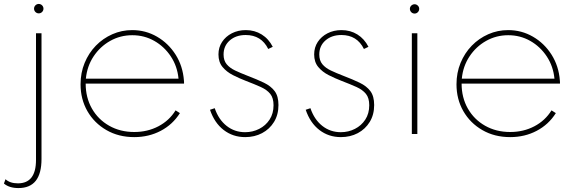

<svg xmlns="http://www.w3.org/2000/svg" viewBox="-65 -681 2938 976"><path d="M28.5 275Q5.5 275 -13 269.2Q-31.5 263.5 -45 252L-37 230Q-14.5 251 26 251Q118 251 118 132V-512H146V127Q146 201 116.8 238Q87.5 275 28.5 275ZM132 -613Q125.5 -613 120 -616.2Q114.5 -619.5 111.2 -625Q108 -630.5 108 -637Q108 -643.5 111.2 -649Q114.5 -654.5 120 -657.8Q125.5 -661 132 -661Q138.5 -661 144 -657.8Q149.5 -654.5 152.8 -649Q156 -643.5 156 -637Q156 -630.5 152.8 -625Q149.5 -619.5 144 -616.2Q138.5 -613 132 -613Z M617.5 16Q537.5 16 475.8 -19.8Q414 -55.5 379.2 -116.2Q344.5 -177 344.5 -252.5Q344.5 -311 365.2 -361.2Q386 -411.5 422.2 -448.8Q458.5 -486 506 -507Q553.5 -528 607 -528Q675.5 -528 733.2 -494.5Q791 -461 827.8 -403Q864.5 -345 870 -271.5Q870.5 -267 870.5 -263.8Q870.5 -260.5 870.5 -256H370.5Q370.5 -185 402.2 -129.2Q434 -73.5 490 -41.8Q546 -10 617.5 -10Q685 -10 740.2 -39Q795.5 -68 827.5 -120L849.5 -106Q813 -48 752.2 -16Q691.5 16 617.5 16ZM371.5 -281H842.5Q836.5 -344 803.5 -394Q770.5 -444 719.5 -473Q668.5 -502 607.5 -502Q546.5 -502 495 -473Q443.5 -444 410.5 -394Q377.5 -344 371.5 -281Z M1181.5 16Q1119 16 1072 -20.2Q1025 -56.5 1002.5 -123L1026.5 -131Q1046 -73.5 1086.8 -41.2Q1127.5 -9 1181 -9Q1219.5 -9 1252.5 -25.8Q1285.5 -42.5 1305.5 -73.2Q1325.5 -104 1325.5 -146Q1325.5 -183 1308.8 -203.8Q1292 -224.5 1260.5 -238.8Q1229 -253 1184.5 -270Q1151 -283 1119 -299.2Q1087 -315.5 1066.2 -340.5Q1045.5 -365.5 1045.5 -404.5Q1045.5 -440 1063.8 -467.8Q1082 -495.5 1113.5 -511.8Q1145 -528 1184.5 -528Q1229.5 -528 1265.2 -505.8Q1301 -483.5 1321.5 -443L1298.5 -432Q1263.5 -503 1184 -503Q1134.5 -503 1103 -475.5Q1071.5 -448 1071.5 -404Q1071.5 -373.5 1087.2 -354.5Q1103 -335.5 1130.5 -322.5Q1158 -309.5 1193 -296Q1241.5 -277.5 1276.8 -260.5Q1312 -243.5 1331.2 -217.8Q1350.5 -192 1350.5 -147Q1350.5 -98 1328 -61.2Q1305.5 -24.5 1267.2 -4.2Q1229 16 1181.5 16Z M1668 16Q1605.5 16 1558.5 -20.2Q1511.5 -56.5 1489 -123L1513 -131Q1532.5 -73.5 1573.2 -41.2Q1614 -9 1667.5 -9Q1706 -9 1739 -25.8Q1772 -42.5 1792 -73.2Q1812 -104 1812 -146Q1812 -183 1795.2 -203.8Q1778.5 -224.5 1747 -238.8Q1715.5 -253 1671 -270Q1637.5 -283 1605.5 -299.2Q1573.5 -315.5 1552.8 -340.5Q1532 -365.5 1532 -404.5Q1532 -440 1550.2 -467.8Q1568.5 -495.5 1600 -511.8Q1631.5 -528 1671 -528Q1716 -528 1751.8 -505.8Q1787.5 -483.5 1808 -443L1785 -432Q1750 -503 1670.5 -503Q1621 -503 1589.5 -475.5Q1558 -448 1558 -404Q1558 -373.5 1573.8 -354.5Q1589.5 -335.5 1617 -322.5Q1644.5 -309.5 1679.5 -296Q1728 -277.5 1763.2 -260.5Q1798.5 -243.5 1817.8 -217.8Q1837 -192 1837 -147Q1837 -98 1814.5 -61.2Q1792 -24.5 1753.8 -4.2Q1715.5 16 1668 16Z M2028.5 0V-512H2056.5V0ZM2042.5 -612Q2036 -612 2030.5 -615.2Q2025 -618.5 2021.8 -624Q2018.5 -629.5 2018.5 -636Q2018.5 -642.5 2021.8 -647.8Q2025 -653 2030.5 -656.2Q2036 -659.5 2042.5 -659.5Q2049 -659.5 2054.2 -656.2Q2059.5 -653 2062.8 -647.8Q2066 -642.5 2066 -636Q2066 -629.5 2062.8 -624Q2059.5 -618.5 2054.2 -615.2Q2049 -612 2042.5 -612Z M2528.5 16Q2448.5 16 2386.8 -19.8Q2325 -55.5 2290.2 -116.2Q2255.5 -177 2255.5 -252.5Q2255.5 -311 2276.2 -361.2Q2297 -411.5 2333.2 -448.8Q2369.5 -486 2417 -507Q2464.5 -528 2518 -528Q2586.5 -528 2644.2 -494.5Q2702 -461 2738.8 -403Q2775.5 -345 2781 -271.5Q2781.5 -267 2781.5 -263.8Q2781.5 -260.5 2781.5 -256H2281.5Q2281.5 -185 2313.2 -129.2Q2345 -73.5 2401 -41.8Q2457 -10 2528.5 -10Q2596 -10 2651.2 -39Q2706.5 -68 2738.5 -120L2760.5 -106Q2724 -48 2663.2 -16Q2602.5 16 2528.5 16ZM2282.5 -281H2753.5Q2747.5 -344 2714.5 -394Q2681.5 -444 2630.5 -473Q2579.5 -502 2518.5 -502Q2457.5 -502 2406 -473Q2354.5 -444 2321.5 -394Q2288.5 -344 2282.5 -281Z"/></svg>

Font: Spartan Thin Thin
Style: Regular
Weight: 250
Version: Version 1.004